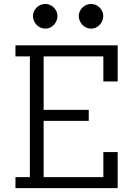

<svg xmlns="http://www.w3.org/2000/svg" viewBox="-20 -975 658 995"><path d="M60.1 0V-57.1H134.8V-682.6H60.1V-740.2H589.8V-552.7H515.6V-682.6H206.1V-405.8H439.9V-348.6H206.1V-57.1H515.6V-187H589.8V0ZM452.1 -826.7Q439 -826.7 427.5 -831.8Q416 -836.9 407.2 -845.9Q398.4 -855 393.3 -866.9Q388.2 -878.9 388.2 -892.1Q388.2 -904.8 393.3 -916Q398.4 -927.2 407 -935.8Q415.5 -944.3 427.2 -949.5Q439 -954.6 452.1 -954.6Q464.8 -954.6 476.3 -949.5Q487.8 -944.3 496.3 -935.8Q504.9 -927.2 510 -916Q515.1 -904.8 515.1 -892.1Q515.1 -878.9 510 -866.9Q504.9 -855 496.3 -845.9Q487.8 -836.9 476.3 -831.8Q464.8 -826.7 452.1 -826.7ZM214.8 -826.7Q201.7 -826.7 190.2 -831.8Q178.7 -836.9 169.9 -845.9Q161.1 -855 156 -866.9Q150.9 -878.9 150.9 -892.1Q150.9 -904.8 156 -916Q161.1 -927.2 169.7 -935.8Q178.2 -944.3 189.9 -949.5Q201.7 -954.6 214.8 -954.6Q227.5 -954.6 239 -949.5Q250.5 -944.3 259 -935.8Q267.6 -927.2 272.7 -916Q277.8 -904.8 277.8 -892.1Q277.8 -878.9 272.7 -866.9Q267.6 -855 259 -845.9Q250.5 -836.9 239 -831.8Q227.5 -826.7 214.8 -826.7Z"/></svg>

Font: Twentytwelve Slab Light
Style: TwentytwelveSlab
Weight: 300
Designer: Domenico Catapano
Version: Version 1.00 2012